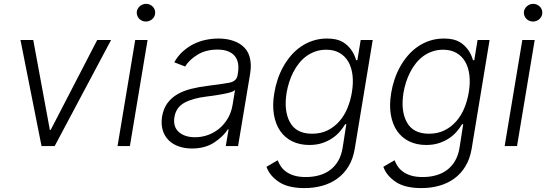

<svg xmlns="http://www.w3.org/2000/svg" viewBox="-20 -751 2808 987"><path d="M85.2 -545.5H150.9L236.2 -83.5H240.8L479.8 -545.5H551.1L261 0H193.5Z M675.1 -545.5H738.6L647.7 0H584.2ZM682.9 -686.8Q683.2 -696 687.1 -704Q691.1 -712 697.6 -718Q704.2 -724.1 712.7 -727.6Q721.2 -731.2 730.8 -731.2Q740.8 -731.2 749.5 -727.5Q758.2 -723.7 764.6 -717.5Q771 -711.3 774.5 -702.8Q778.1 -694.2 777.7 -684.7Q777.7 -675.8 773.8 -667.6Q769.9 -659.4 763.3 -653.4Q756.7 -647.4 748 -643.8Q739.3 -640.3 729.8 -640.3Q719.8 -640.3 711.1 -644Q702.4 -647.7 696.2 -653.9Q690 -660.2 686.4 -668.7Q682.9 -677.2 682.9 -686.8Z M813.2 -152.3Q820.3 -192.8 840.4 -220.3Q860.4 -247.9 891.3 -266Q922.2 -284.1 962.4 -294.2Q1002.5 -304.3 1049.7 -310Q1085.2 -314.3 1111.9 -318.2Q1138.5 -322.1 1157.7 -325.6Q1195.7 -332.7 1201 -363.3L1203.1 -376.1Q1207.7 -403.8 1203.5 -426.1Q1199.2 -448.5 1186.1 -464Q1172.9 -479.4 1150.9 -487.7Q1128.9 -496.1 1098 -496.1Q1039.1 -496.1 996.1 -470.2Q952.8 -443.9 931.8 -409.1L875.7 -430.8Q894.9 -464.5 921.2 -487.7Q947.4 -511 977.5 -525.6Q1007.5 -540.1 1039.6 -546.5Q1071.7 -552.9 1102.6 -552.9Q1118.3 -552.9 1134.4 -551.1Q1150.6 -549.4 1166.4 -545.1Q1182.2 -540.8 1197.1 -533.9Q1212 -527 1224.8 -516.7Q1237.6 -506.7 1247.3 -492.9Q1257.1 -479 1262.6 -460.9Q1268.1 -442.8 1269.2 -420.3Q1270.2 -397.7 1265.6 -370.4L1203.8 0H1140.6L1155.2 -86.3H1151.3Q1128.6 -50.1 1081.7 -18.8Q1034.4 12.4 966.3 12.4Q929.3 12.4 898.4 1.4Q867.5 -9.6 846.6 -30.5Q825.6 -51.5 816.4 -82.2Q807.2 -112.9 813.2 -152.3ZM898.8 -72.8Q929.3 -45.5 982.2 -45.5Q1018.1 -45.5 1050.6 -57.5Q1083.1 -69.6 1108.7 -91.4Q1134.2 -113.3 1151.6 -143.3Q1169 -173.3 1175.1 -209.2L1188.2 -288Q1178.3 -279.1 1150.9 -272.7Q1137.8 -269.5 1123 -266.9Q1108.3 -264.2 1093.9 -261.9Q1079.5 -259.6 1066.1 -257.8Q1052.6 -256 1041.2 -254.6Q970.5 -246.1 927.9 -222.7Q884.9 -199.2 876.8 -149.5Q868.6 -99.8 898.8 -72.8Z M1407.3 72.8Q1413.4 88.4 1423.5 103.7Q1433.6 119 1450.5 131.4Q1467.3 143.8 1492.2 151.5Q1517 159.1 1552.6 159.1Q1589.5 159.1 1621.3 150Q1653.1 141 1677.6 122.5Q1702.1 104 1718.4 76.2Q1734.7 48.3 1741.1 10.3L1760.3 -112.6H1754.6Q1743.6 -94.1 1727.3 -74.9Q1710.9 -55.8 1688.2 -40.5Q1665.5 -25.2 1636.2 -15.4Q1606.9 -5.7 1570 -5.7Q1521.3 -5.7 1483.1 -24.1Q1445 -42.6 1420.8 -77.2Q1396.7 -111.9 1388.1 -161.8Q1379.6 -211.6 1390.3 -274.1Q1396 -308.9 1407.5 -343.2Q1419 -377.5 1436.3 -408.4Q1453.5 -439.3 1476.2 -465.7Q1498.9 -492.2 1527.2 -511.5Q1555.4 -530.9 1589 -541.9Q1622.5 -552.9 1661.6 -552.9Q1711.6 -552.9 1741.8 -535.2Q1756.7 -526.3 1768.1 -515.1Q1779.5 -503.9 1787.8 -491.7Q1796.2 -479.4 1801.7 -466.6Q1807.2 -453.8 1810.7 -441.4H1817.1L1834.2 -545.5H1896L1803.6 14.2Q1794.7 66.4 1771.5 104.4Q1748.2 142.4 1714.1 167.1Q1680 191.8 1637.1 203.8Q1594.1 215.9 1545.8 215.9Q1461.6 215.9 1414.4 184.7Q1366.5 153.1 1349.8 106.5ZM1470.5 -122.5Q1502.8 -63.6 1584.2 -63.6Q1630 -63.6 1665 -81.3Q1699.9 -99.1 1725.3 -128.4Q1750.7 -157.7 1766.3 -196Q1782 -234.4 1788.7 -275.2Q1796.9 -323.2 1792.3 -363.5Q1787.6 -403.8 1771 -433.1Q1754.3 -462.4 1725.7 -478.9Q1697.1 -495.4 1657.3 -495.4Q1627.1 -495.4 1601.6 -486.5Q1576 -477.6 1554.9 -462.2Q1533.7 -446.7 1517 -425.6Q1500.4 -404.5 1487.7 -380Q1475.1 -355.5 1466.6 -328.8Q1458.1 -302.2 1453.5 -275.2Q1438.2 -181.5 1470.5 -122.5Z M2008.2 72.8Q2014.2 88.4 2024.3 103.7Q2034.4 119 2051.3 131.4Q2068.2 143.8 2093 151.5Q2117.9 159.1 2153.4 159.1Q2190.3 159.1 2222.1 150Q2253.9 141 2278.4 122.5Q2302.9 104 2319.2 76.2Q2335.6 48.3 2342 10.3L2361.2 -112.6H2355.5Q2344.5 -94.1 2328.1 -74.9Q2311.8 -55.8 2289.1 -40.5Q2266.3 -25.2 2237 -15.4Q2207.7 -5.7 2170.8 -5.7Q2122.2 -5.7 2084 -24.1Q2045.8 -42.6 2021.7 -77.2Q1997.5 -111.9 1989 -161.8Q1980.5 -211.6 1991.1 -274.1Q1996.8 -308.9 2008.3 -343.2Q2019.9 -377.5 2037.1 -408.4Q2054.3 -439.3 2077.1 -465.7Q2099.8 -492.2 2128 -511.5Q2156.2 -530.9 2189.8 -541.9Q2223.4 -552.9 2262.4 -552.9Q2312.5 -552.9 2342.7 -535.2Q2357.6 -526.3 2369 -515.1Q2380.3 -503.9 2388.7 -491.7Q2397 -479.4 2402.5 -466.6Q2408 -453.8 2411.6 -441.4H2418L2435 -545.5H2496.8L2404.5 14.2Q2395.6 66.4 2372.3 104.4Q2349.1 142.4 2315 167.1Q2280.9 191.8 2237.9 203.8Q2195 215.9 2146.7 215.9Q2062.5 215.9 2015.3 184.7Q1967.3 153.1 1950.6 106.5ZM2071.4 -122.5Q2103.7 -63.6 2185 -63.6Q2230.8 -63.6 2265.8 -81.3Q2300.8 -99.1 2326.2 -128.4Q2351.6 -157.7 2367.2 -196Q2382.8 -234.4 2389.6 -275.2Q2397.7 -323.2 2393.1 -363.5Q2388.5 -403.8 2371.8 -433.1Q2355.1 -462.4 2326.5 -478.9Q2297.9 -495.4 2258.2 -495.4Q2228 -495.4 2202.4 -486.5Q2176.8 -477.6 2155.7 -462.2Q2134.6 -446.7 2117.9 -425.6Q2101.2 -404.5 2088.6 -380Q2076 -355.5 2067.5 -328.8Q2058.9 -302.2 2054.3 -275.2Q2039.1 -181.5 2071.4 -122.5Z M2665.1 -545.5H2728.7L2637.8 0H2574.2ZM2672.9 -686.8Q2673.3 -696 2677.2 -704Q2681.1 -712 2687.7 -718Q2694.2 -724.1 2702.8 -727.6Q2711.3 -731.2 2720.9 -731.2Q2730.8 -731.2 2739.5 -727.5Q2748.2 -723.7 2754.6 -717.5Q2761 -711.3 2764.6 -702.8Q2768.1 -694.2 2767.8 -684.7Q2767.8 -675.8 2763.8 -667.6Q2759.9 -659.4 2753.4 -653.4Q2746.8 -647.4 2738.1 -643.8Q2729.4 -640.3 2719.8 -640.3Q2709.9 -640.3 2701.2 -644Q2692.5 -647.7 2686.3 -653.9Q2680 -660.2 2676.5 -668.7Q2672.9 -677.2 2672.9 -686.8Z"/></svg>

Font: Inter P Light
Style: Italic
Weight: 300
Italic angle: 9.39999°
Designer: Rasmus Andersson
Foundry: rsms
Version: Version 3.018;git-588b23468